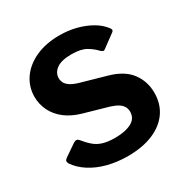

<svg xmlns="http://www.w3.org/2000/svg" viewBox="-172 -898 1022 1053"><g transform="rotate(-30 338.5 -371.0)"><path d="M496 -567Q474 -591 441.5 -610Q409 -629 349 -629Q286 -629 255 -606.5Q224 -584 224 -549Q224 -537 230 -523Q236 -509 254 -496Q272 -483 305 -473L463 -428Q555 -403 597 -347.5Q639 -292 639 -219Q639 -149 603 -97.5Q567 -46 500 -18Q433 10 341 10Q273 10 213.5 -5.5Q154 -21 108.5 -50.5Q63 -80 37 -119Q32 -129 33 -135.5Q34 -142 43 -149L120 -202Q132 -209 139.5 -208Q147 -207 153 -200Q177 -170 200.5 -150Q224 -130 255 -121Q286 -112 329 -112Q394 -112 433 -132.5Q472 -153 472 -196Q472 -213 464 -227.5Q456 -242 438.5 -253.5Q421 -265 389 -275L238 -318Q179 -335 139 -366Q99 -397 78.5 -439Q58 -481 58 -527Q58 -591 93.5 -642Q129 -693 193.5 -722.5Q258 -752 344 -752Q401 -752 450.5 -739Q500 -726 540 -703Q580 -680 605 -647Q609 -642 611 -635.5Q613 -629 605 -622L521 -560Q515 -556 510 -557.5Q505 -559 496 -567Z"/></g></svg>

Font: Libre Franklin
Style: Bold
Weight: 700
Designer: Pablo Impallari, Rodrigo Fuenzalida, Nhung Nguyen
Foundry: Impallari Type
Version: Version 3.000